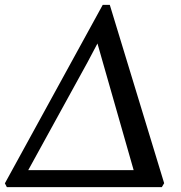

<svg xmlns="http://www.w3.org/2000/svg" viewBox="-37 -766 742 786"><path d="M-9 0 -17 -15.5 383.5 -746H412.5L635 -16L625.5 0ZM362 -588 321.5 -511.5 58 -32 35.5 -69.5H546L521 -31.5L382.5 -516Z"/></svg>

Font: Merriweather 36pt
Style: Italic
Weight: 400
Italic angle: -7.8°
Version: Version 2.101